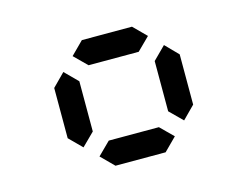

<svg xmlns="http://www.w3.org/2000/svg" viewBox="-76 -1021 951 739"><g transform="rotate(-15 400.0 -651.0)"><path d="M500 -800.8H300.3L250 -850.6L300.3 -900.9H500L550.3 -850.6ZM199.7 -500.5 149.9 -550.3V-750.5L199.7 -800.8L250 -750.5V-550.3ZM600.6 -500.5 550.3 -550.3V-750.5L600.6 -800.8L649.9 -750.5V-550.3ZM500 -400.4H300.3L250 -450.7L300.3 -500.5H500L550.3 -450.7Z"/></g></svg>

Font: E1234
Style: Regular
Weight: 400
Designer: GGBot
Version: Version 1.00;September 7, 2020